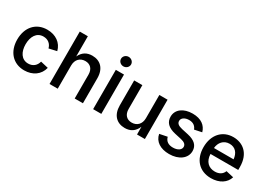

<svg xmlns="http://www.w3.org/2000/svg" viewBox="-7 -1529 3190 2309"><g transform="rotate(30 1588.0 -374.0)"><path d="M302.2 11.2C419.9 11.2 509.3 -52.2 534.7 -157.2L427.7 -182.1C413.6 -123 369.1 -83.5 303.2 -83.5C208 -83.5 161.6 -167 161.6 -270C161.6 -374.5 208 -458 303.2 -458C368.2 -458 411.1 -419.9 425.8 -363.8L533.2 -388.2C507.8 -491.2 418.9 -552.7 302.2 -552.7C147 -552.7 45.9 -439.9 45.9 -270C45.9 -101.6 147 11.2 302.2 11.2Z M763.7 -322.3C763.7 -406.2 815.9 -454.6 887.2 -454.6C957 -454.6 999.5 -408.2 999.5 -331.5V0H1113.8V-346.7C1113.8 -480.5 1039.1 -552.7 927.2 -552.7C852.1 -552.7 795.9 -519 762.2 -446.8V-727.5H649.9V0H763.7Z M1255.4 0H1369.1V-545.9H1255.4ZM1312.5 -627C1350.6 -627 1382.3 -656.2 1382.3 -692.9C1382.3 -729.5 1350.6 -758.8 1312.5 -758.8C1274.4 -758.8 1242.7 -729.5 1242.7 -692.9C1242.7 -656.2 1274.4 -627 1312.5 -627Z M1696.3 6.8C1772.9 6.8 1831.1 -28.3 1864.3 -106.9L1865.2 0H1974.1V-545.9H1859.9V-223.6C1859.9 -139.6 1807.6 -91.3 1736.8 -91.3C1667 -91.3 1624 -137.7 1624 -214.4V-545.9H1510.3V-199.2C1510.3 -65.4 1585 6.8 1696.3 6.8Z M2314.9 11.2C2449.7 11.2 2543.5 -59.6 2543.5 -160.2C2543.5 -236.3 2494.6 -285.2 2392.6 -307.6L2303.2 -327.1C2245.1 -340.3 2221.2 -361.3 2221.2 -396C2221.2 -436 2264.6 -464.4 2322.3 -464.4C2384.8 -464.4 2415.5 -431.6 2429.2 -393.6L2531.2 -415C2508.3 -497.1 2440.9 -552.7 2320.8 -552.7C2194.8 -552.7 2106.9 -487.8 2106.9 -389.2C2106.9 -310.1 2155.8 -260.3 2257.8 -237.3L2350.1 -216.8C2401.4 -205.6 2425.8 -183.6 2425.8 -150.4C2425.8 -110.8 2383.3 -79.1 2316.4 -79.1C2253.4 -79.1 2212.9 -105.5 2198.2 -161.1L2091.3 -139.6C2110.4 -42.5 2193.8 11.2 2314.9 11.2Z M2895 11.2C3013.7 11.2 3097.7 -46.4 3123.5 -132.3L3017.6 -156.2C2999 -106.9 2955.1 -81.1 2896.5 -81.1C2810.1 -81.1 2751 -136.2 2747.1 -239.3H3132.3V-277.8C3132.3 -473.1 3013.7 -552.7 2886.2 -552.7C2732.4 -552.7 2633.3 -437 2633.3 -269C2633.3 -99.1 2732.9 11.2 2895 11.2ZM2747.6 -321.8C2753.9 -398.4 2803.7 -460.4 2886.7 -460.4C2966.8 -460.4 3012.2 -404.8 3020 -321.8Z"/></g></svg>

Font: Raveo Medium
Style: Regular
Weight: 500
Designer: Jakub Foglar, Rasmus Andersson (Inter)
Foundry: Jakubfoglar.com
Version: Version 1.100;Glyphs 3.2.3 (3260)